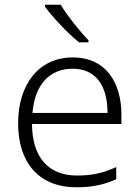

<svg xmlns="http://www.w3.org/2000/svg" viewBox="-20 -837 592 816"><path d="M238 -817H171V-809C200 -768 266 -697 316 -657H356V-666C318 -705 264 -773 238 -817ZM290 -593C142 -593 57 -475 57 -313C57 -146 145 -41 305 -41C373 -41 421 -52 474 -75V-127C415 -101 373 -91 307 -91C185 -91 117 -169 116 -310H496V-349C496 -491 426 -593 290 -593ZM289 -545C390 -545 437 -469 437 -357H118C128 -478 191 -545 289 -545Z"/></svg>

Font: Noto Sans Tamil UI Light
Style: Regular
Weight: 300
Designer: Jelle Bosma - Monotype Design Team
Foundry: Monotype Imaging Inc.
Version: Version 2.004